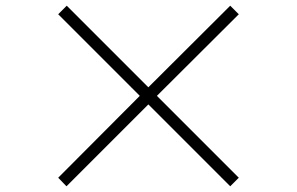

<svg xmlns="http://www.w3.org/2000/svg" viewBox="-20 -709 1040 673"><path d="M787 -56 500 -343 213 -56 184 -86 470 -373 184 -659 214 -689 500 -403 787 -689 817 -659 530 -373 817 -86Z"/></svg>

Font: Noto Sans KR Thin ExtraLight
Style: Regular
Weight: 250
Version: Version 2.004-H2;hotconv 1.0.118;makeotfexe 2.5.65603